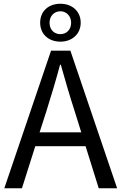

<svg xmlns="http://www.w3.org/2000/svg" viewBox="-20 -1003 647 1023"><path d="M302 -943C332 -943 359 -919 359 -882C359 -843 332 -821 302 -821C270 -821 244 -843 244 -882C244 -919 270 -943 302 -943ZM302 -781C363 -781 410 -821 410 -882C410 -944 363 -983 302 -983C239 -983 194 -944 194 -882C194 -821 239 -781 302 -781ZM191 -298 227 -410C253 -493 277 -572 300 -658H304C328 -573 351 -493 378 -410L413 -298ZM506 0H604L355 -733H252L3 0H97L168 -224H436Z"/></svg>

Font: Noto Sans KR Regular
Style: Regular
Weight: 400
Designer: Ryoko NISHIZUKA  (kana & ideographs); Paul D. Hunt (Latin, Greek & Cyrillic); Wenlong ZHANG  (bopomofo); Sandoll Communi
Foundry: Adobe Systems Incorporated
Version: Version 1.004;PS 1.004;hotconv 1.0.82;makeotf.lib2.5.63406